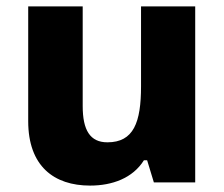

<svg xmlns="http://www.w3.org/2000/svg" viewBox="-20 -569 699 599"><path d="M589 -549H420V-300C420 -187 397 -125 315 -125C261 -125 238 -163 238 -238V-549H68V-191C68 -51 148 10 261 10C330 10 394 -13 429 -69H439L460 0H589Z"/></svg>

Font: Noto Sans Lao UI ExtBd
Style: Regular
Weight: 800
Designer: Monotype Design Team
Foundry: Monotype Imaging Inc.
Version: Version 2.000